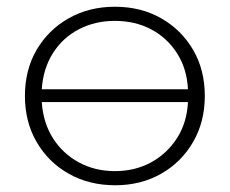

<svg xmlns="http://www.w3.org/2000/svg" viewBox="-20 -546 683 570"><path d="M321 -526Q398 -526 458 -492Q518 -458 553 -398.5Q588 -339 588 -261Q588 -184 553 -124Q518 -64 458 -30Q398 4 322 4Q245 4 184.5 -30Q124 -64 89 -124Q54 -184 54 -261Q54 -339 89 -398.5Q124 -458 184.5 -492Q245 -526 321 -526ZM321 -484Q262 -484 214 -459Q166 -434 137 -388Q108 -342 104 -281H538Q535 -342 505.5 -388Q476 -434 428.5 -459Q381 -484 321 -484ZM321 -38Q381 -38 428.5 -64Q476 -90 505.5 -136Q535 -182 538 -243H104Q108 -182 137 -136Q166 -90 214 -64Q262 -38 321 -38Z"/></svg>

Font: MOST Montserrat Light
Style: Regular
Weight: 300
Designer: Julieta Ulanovsky
Foundry: Julieta Ulanovsky
Version: Version 8.000;March 11, 2024;FontCreator 15.0.0.2926 64-bit